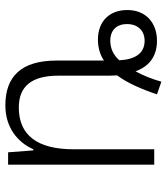

<svg xmlns="http://www.w3.org/2000/svg" viewBox="26 -608 608 699"><g transform="rotate(-90 329.5 -258.0)"><path d="M336 10 382 26C392 -9 406 -44 420 -68C437 -20 473 10 531 10C598 10 643 -32 643 -98C643 -161 604 -205 535 -205C504 -205 478 -196 459 -183V-356C459 -484 401 -542 296 -542C215 -542 161 -497 136 -440H132L125 -532H80V0H136V-293C136 -428 189 -493 288 -493C364 -493 404 -448 404 -349V-184C404 -168 404 -150 405 -135C378 -99 355 -47 336 10ZM531 -35C485 -35 463 -70 460 -127C479 -149 504 -160 531 -160C570 -160 592 -137 592 -98C592 -65 572 -35 531 -35Z"/></g></svg>

Font: Noto Sans SemiCondensed Light
Style: Regular
Weight: 300
Width: 4
Designer: Monotype Design Team
Foundry: Monotype Imaging Inc.
Version: Version 2.013